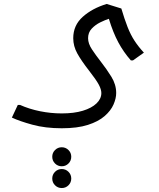

<svg xmlns="http://www.w3.org/2000/svg" viewBox="-20 -448 801 970"><path d="M292 200Q209 200 143.5 182Q78 164 40 146L70 82H81Q128 103 182.5 114Q237 125 292 125Q354 125 398.5 111.5Q443 98 467.5 74.5Q492 51 492 22Q492 4 479 -20.5Q466 -45 430 -91Q391 -141 370.5 -178Q350 -215 350 -255Q350 -320 398 -363Q446 -406 519 -428L593 -405Q609 -351 624.5 -311.5Q640 -272 660 -241.5Q680 -211 707 -182L652 -143H641Q604 -185 577.5 -234.5Q551 -284 530 -353Q511 -347 486.5 -335Q462 -323 443.5 -303.5Q425 -284 425 -255Q425 -228 444.5 -198.5Q464 -169 489 -137Q518 -100 542.5 -60.5Q567 -21 567 22Q567 49 553.5 80Q540 111 508.5 138.5Q477 166 424 183Q371 200 292 200ZM340 454Q340 474 326 488Q312 502 292 502Q272 502 258 488Q244 474 244 454Q244 434 258 420Q272 406 292 406Q312 406 326 420Q340 434 340 454ZM340 344Q340 364 326 378Q312 392 292 392Q272 392 258 378Q244 364 244 344Q244 324 258 310Q272 296 292 296Q312 296 326 310Q340 324 340 344Z"/></svg>

Font: Fustat
Style: Regular
Weight: 400
Designer: Mohamed Gaber, Khaled Hosny, Laura Garcia Mut
Foundry: Kief Type Foundry, Alif Type Foundry, Hard Type Foundry
Version: Version 1.007